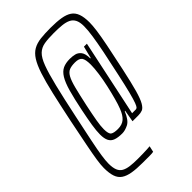

<svg xmlns="http://www.w3.org/2000/svg" viewBox="-243 -774 961 961"><g transform="rotate(-45 237.5 -294.0)"><path d="M166 108Q123 108 93 103Q63 98 44.5 85.5Q26 73 18 49.5Q10 26 10 -11Q10 -32 15 -65.5Q20 -99 31 -154.5Q42 -210 59 -294Q79 -390 94.5 -457Q110 -524 124.5 -568Q139 -612 155.5 -638Q172 -664 194 -676.5Q216 -689 246 -692.5Q276 -696 317 -696Q361 -696 391 -691Q421 -686 439.5 -673.5Q458 -661 466.5 -637.5Q475 -614 475 -577Q475 -556 470.5 -522Q466 -488 455 -433Q444 -378 426 -294Q409 -215 396.5 -170.5Q384 -126 372 -105.5Q360 -85 347.5 -80Q335 -75 318 -75H277L288 -138H285Q266 -92 242 -80Q218 -68 198 -68Q169 -68 150.5 -74.5Q132 -81 123.5 -97.5Q115 -114 115 -143Q115 -169 121 -206.5Q127 -244 137 -293Q151 -362 163.5 -406Q176 -450 191 -474.5Q206 -499 226 -508.5Q246 -518 276 -518Q294 -518 310.5 -514Q327 -510 338.5 -495Q350 -480 350 -447H353L369 -511H390L304 -105H330Q335 -105 339.5 -109Q344 -113 350.5 -130Q357 -147 367 -185.5Q377 -224 392 -294Q408 -366 419 -421Q430 -476 436 -516Q442 -556 442 -583Q442 -612 433.5 -628.5Q425 -645 408.5 -653Q392 -661 367.5 -663.5Q343 -666 310 -666Q270 -666 243.5 -661.5Q217 -657 198.5 -639.5Q180 -622 165 -582Q150 -542 133 -472.5Q116 -403 93 -294Q75 -209 63.5 -153.5Q52 -98 47 -64Q42 -30 42 -10Q42 19 49 36.5Q56 54 71 62.5Q86 71 109 74Q132 77 163 77Q186 77 202 76.5Q218 76 229.5 75.5Q241 75 249 74L242 106Q237 107 231 107.5Q225 108 216.5 108Q208 108 196 108Q184 108 166 108ZM198 -99Q228 -99 246 -114.5Q264 -130 277 -164Q285 -184 294 -217Q303 -250 311.5 -288Q320 -326 325 -362Q330 -398 330 -423Q330 -460 320 -473.5Q310 -487 281 -487Q257 -487 241.5 -481Q226 -475 215 -455.5Q204 -436 194 -397Q184 -358 170 -293Q159 -241 153 -206Q147 -171 147 -149Q147 -115 158.5 -107Q170 -99 198 -99Z"/></g></svg>

Font: Saira UltraCondensed Thin
Style: Italic
Weight: 250
Width: 1
Italic angle: -12°
Designer: Hector Gatti with collaboration of the Omnibus-Type team
Foundry: Omnibus-Type
Version: Version 1.101